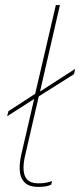

<svg xmlns="http://www.w3.org/2000/svg" viewBox="-20 -724 315 753"><path d="M129 9Q35 9 64 -120L114 -336L8 -268L13 -288L118 -356L199 -704H215L137 -365L275 -454L270 -433L132 -346L79 -116Q66 -61 78 -33Q90 -5 131 -5Q149 -5 161 -7.5Q173 -10 184 -14L181 0Q165 9 129 9Z"/></svg>

Font: Prodigy Sans Thin
Style: Italic
Weight: 100
Italic angle: -13°
Designer: Wei Huang
Foundry: Wei Huang
Version: Version 1.003; ttfautohint (v1.8.3)